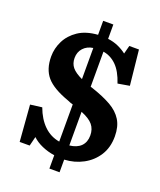

<svg xmlns="http://www.w3.org/2000/svg" viewBox="-160 -895 901 1083"><g transform="rotate(20 290.5 -353.5)"><path d="M269 90V10Q229 4 193.5 -11.5Q158 -27 134 -50L120 6H60L43 -212L113 -221Q136 -158 175.5 -119.5Q215 -81 269 -72V-295Q253 -299 236 -307Q140 -341 101 -386.5Q62 -432 62 -508Q62 -557 84.5 -602Q107 -647 152.5 -677.5Q198 -708 269 -713V-797H330V-711Q363 -707 391.5 -694.5Q420 -682 443 -664L456 -714H514L536 -504L466 -492Q444 -559 409.5 -593Q375 -627 330 -634V-423Q332 -423 337 -421.5Q342 -420 344 -419Q413 -396 459.5 -369.5Q506 -343 530 -304Q554 -265 554 -206Q554 -140 523.5 -92Q493 -44 442 -16.5Q391 11 330 14V90ZM269 -447V-634Q233 -629 211 -605Q189 -581 189 -545Q189 -512 207.5 -489.5Q226 -467 269 -447ZM330 -71Q375 -76 398.5 -100Q422 -124 422 -164Q422 -202 401 -227.5Q380 -253 330 -273Z"/></g></svg>

Font: Literata SemiBold
Style: Regular
Weight: 600
Designer: Latin by Veronika Burian and Jose Scaglione. Greek by Irene Vlachou. Cyrillic by Vera Evstafieva.
Foundry: TypeTogether
Version: Version 3.103; ttfautohint (v1.8.4.7-5d5b);gftools[0.9.29]